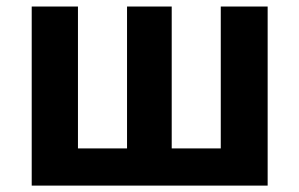

<svg xmlns="http://www.w3.org/2000/svg" viewBox="-20 -580 935 600"><path d="M79.1 0V-559.6H223.6V-116.2H377V-559.6H516.6V-116.2H669.9V-559.6H816.4V0Z"/></svg>

Font: Nasu
Style: Bold
Weight: 700
Designer: Ryoko NISHIZUKA (kana &amp; ideographs); Paul D. Hunt (Latin, Greek &amp; Cyrillic); Wenlong ZHANG (bopomofo); Sandoll C
Version: Version 2014.1215